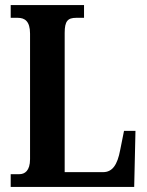

<svg xmlns="http://www.w3.org/2000/svg" viewBox="-20 -734 576 754"><path d="M22 0H507L512 -220H467L452 -145C441 -86 421 -58 385 -58H234V-605C234 -651 246 -664 279 -664H310V-714H22V-664H50C77 -664 98 -651 98 -602V-109C98 -63 77 -50 56 -50H22Z"/></svg>

Font: Noto Serif Sinhala ExtraCondensed
Style: Bold
Weight: 700
Width: 2
Designer: Jelle Bosma - Monotype Design Team
Foundry: Monotype Imaging Inc.
Version: Version 2.007